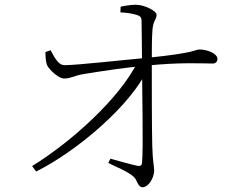

<svg xmlns="http://www.w3.org/2000/svg" viewBox="-20 -779 1040 807"><path d="M115 -81 132 -58C311 -148 532 -340 601 -489L603 -521L559 -520C484 -366 279 -182 115 -81ZM579 8C604 8 628 -31 628 -63C628 -81 622 -96 620 -165C618 -240 618 -423 618 -519C618 -559 618 -623 621 -656C625 -696 638 -695 638 -718C638 -732 589 -759 551 -759C526 -759 503 -754 487 -751L486 -727C509 -726 531 -723 549 -718C567 -713 575 -709 575 -691C575 -653 577 -580 577 -510C577 -420 583 -151 577 -94C576 -84 570 -80 558 -82C532 -87 481 -102 444 -112L435 -94C466 -78 515 -60 542 -36C557 -23 559 8 579 8ZM250 -449C280 -449 292 -462 334 -468C400 -479 504 -495 594 -503C739 -518 826 -512 875 -512C887 -512 894 -521 894 -531C894 -554 852 -571 818 -571C800 -571 807 -557 599 -536C498 -527 312 -506 253 -505C230 -504 214 -526 193 -568L171 -560C171 -547 172 -520 177 -507C185 -487 227 -448 250 -449Z"/></svg>

Font: Source Han Serif TW VF
Style: Regular
Weight: 250
Designer: Ryoko NISHIZUKA 西塚涼子 (kana & ideographs); Frank Grießhammer (Latin, Greek & Cyrillic); Wenlong ZHANG 张文龙 (bopomofo); San
Foundry: Adobe
Version: Version 2.002;hotconv 1.1.0;makeotfexe 2.6.0